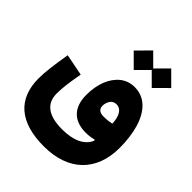

<svg xmlns="http://www.w3.org/2000/svg" viewBox="-260 -889 1288 1288"><g transform="rotate(45 384.0 -245.0)"><path d="M439.5 -547.4 524.9 -632.8 610.4 -547.4 703.1 -639.6 610.4 -732.4 524.9 -647 439.5 -732.4 347.2 -639.6ZM525.9 -471.2C486.3 -471.2 452.1 -459.5 423.3 -436.5C365.2 -390.1 332.5 -307.1 332.5 -204.1C332.5 -85 397 -22 507.8 -22C536.6 -22 562 -25.4 583.5 -32.2L587.9 -24.9C561 40 488.8 74.2 380.9 74.2C253.4 74.2 185.5 26.9 185.5 -70.8C185.5 -119.6 192.9 -180.7 210 -273.9L56.6 -304.2C36.6 -186.5 27.8 -111.8 27.8 -57.1C27.8 138.7 147 241.7 375.5 241.7C607.4 241.7 742.7 109.4 742.7 -111.3C742.7 -181.2 734.4 -243.2 718.3 -297.4C685.1 -405.8 620.1 -471.2 525.9 -471.2ZM592.3 -190.9C570.3 -186.5 545.4 -183.1 516.6 -183.1C482.9 -183.1 460.9 -197.3 460.9 -229C460.9 -248 466.3 -265.6 476.6 -280.8C486.8 -295.9 502 -303.2 521 -303.2C571.3 -303.2 591.3 -248 592.3 -190.9Z"/></g></svg>

Font: Estedad ExtraBold
Style: Regular
Weight: 800
Designer: Amin Abedi
Version: Version 7.3